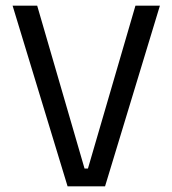

<svg xmlns="http://www.w3.org/2000/svg" viewBox="-20 -659 610 679"><path d="M351.5 0H219L24.5 -639H111.5L279 -63H291L459 -639H545.5Z"/></svg>

Font: Anek Kannada Medium
Style: Regular
Weight: 400
Version: Version 1.003